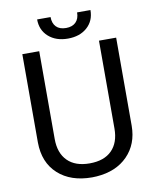

<svg xmlns="http://www.w3.org/2000/svg" viewBox="-96 -955 839 1037"><g transform="rotate(-10 324.0 -436.0)"><path d="M583 -710.9V-227.5Q582.5 -127 519.8 -63Q457 1 349.6 8.8L324.7 9.8Q208 9.8 138.7 -53.2Q69.3 -116.2 68.4 -226.6V-710.9H161.1V-229.5Q161.1 -152.3 203.6 -109.6Q246.1 -66.9 324.7 -66.9Q404.3 -66.9 446.5 -109.4Q488.8 -151.9 488.8 -229V-710.9ZM472.2 -881.8Q472.2 -822.8 431.9 -786.9Q391.6 -751 326.2 -751Q260.7 -751 220.2 -787.1Q179.7 -823.2 179.7 -881.8H253.4Q253.4 -847.7 272 -828.4Q290.5 -809.1 326.2 -809.1Q360.4 -809.1 379.6 -828.1Q398.9 -847.2 398.9 -881.8Z"/></g></svg>

Font: SteelSelectRoboto
Style: Roboto-Regular
Weight: 400
Designer: Google
Version: Version 2.137; 2017